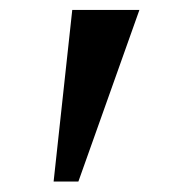

<svg xmlns="http://www.w3.org/2000/svg" viewBox="-20 -846 347 376"><path d="M253 -826.5 133.5 -490.5H85L121.5 -826.5Z"/></svg>

Font: Merriweather 96pt ExtraBold
Style: Regular
Weight: 800
Version: Version 2.100